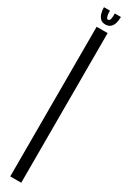

<svg xmlns="http://www.w3.org/2000/svg" viewBox="-211 -753 504 750"><g transform="rotate(30 41.0 -378.0)"><path d="M14.5 0H64V-675H14.5ZM38.5 -699.5Q53 -699.5 61.5 -707Q70 -714.5 73.8 -727Q77.5 -739.5 77.5 -755.5H50Q50 -742.5 49 -735Q48 -727.5 45.5 -724.2Q43 -721 38.5 -721Q35.5 -721 33.2 -724.5Q31 -728 29.5 -735Q28 -742 28 -755.5H1Q1 -739.5 5 -727Q9 -714.5 17 -707Q25 -699.5 38.5 -699.5Z"/></g></svg>

Font: Anybody UltraCondensed Light
Style: Regular
Weight: 300
Width: 1
Version: Version 1.113;gftools[0.9.25]